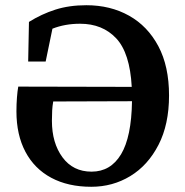

<svg xmlns="http://www.w3.org/2000/svg" viewBox="-20 -700 710 736"><path d="M330 16Q241 16 176.5 -18.5Q112 -53 77.5 -118Q43 -183 43 -273Q43 -301 45 -326.5Q47 -352 50 -368L485 -367Q478 -497 425.5 -553Q373 -609 287 -609Q229 -609 181 -590L155 -464H88L91 -616Q139 -646 192 -663Q245 -680 311 -680Q403 -680 474.5 -640Q546 -600 587 -523Q628 -446 628 -334Q628 -223 587.5 -144.5Q547 -66 479.5 -25Q412 16 330 16ZM179 -237Q179 -152 219.5 -97Q260 -42 331 -42Q404 -42 444 -108.5Q484 -175 486 -312L184 -311Q181 -294 180 -276.5Q179 -259 179 -237Z"/></svg>

Font: Source Serif 4 SmText Semibold
Style: Regular
Weight: 600
Designer: Frank Grießhammer
Foundry: Adobe
Version: Version 4.005;hotconv 1.1.0;makeotfexe 2.6.0